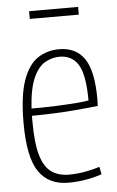

<svg xmlns="http://www.w3.org/2000/svg" viewBox="-52 -746 482 792"><g transform="rotate(-5 188.5 -349.5)"><path d="M199 10Q118 10 77 -49.5Q36 -109 36 -251Q36 -364 58.5 -427.5Q81 -491 120 -516.5Q159 -542 209 -542Q278 -542 313 -491Q348 -440 348 -322Q348 -317 347.5 -308Q347 -299 347 -295Q315 -291 243 -285Q171 -279 73 -278Q73 -266 73 -255Q73 -166 87.5 -115.5Q102 -65 131.5 -44Q161 -23 204 -23Q237 -23 270.5 -29Q304 -35 332 -44L338 -13Q310 -3 273.5 3.5Q237 10 199 10ZM74 -308Q127 -308 176.5 -310Q226 -312 262.5 -315Q299 -318 311 -321Q311 -425 285.5 -468Q260 -511 207 -511Q177 -511 148 -495Q119 -479 99 -434.5Q79 -390 74 -308ZM99 -677V-709H302V-677Z"/></g></svg>

Font: Georama SemiCondensed ExtraLight
Style: Regular
Weight: 200
Width: 4
Designer: Jean-Baptiste Levee
Foundry: Production Type
Version: Version 1.000